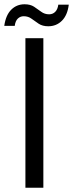

<svg xmlns="http://www.w3.org/2000/svg" viewBox="-67 -879 342 899"><path d="M52 0V-700H136V0ZM159 -756Q132 -756 114 -768Q96 -780 80.5 -791.5Q65 -803 44 -803Q28 -803 16.5 -792Q5 -781 2 -758H-47Q-40 -808 -14.5 -833.5Q11 -859 48 -859Q75 -859 92.5 -847.5Q110 -836 126 -824Q142 -812 163 -812Q180 -812 191.5 -823.5Q203 -835 206 -857H255Q249 -808 223 -782Q197 -756 159 -756Z"/></svg>

Font: DM Sans 36pt
Style: Regular
Weight: 400
Designer: Colophon Foundry, Jonny Pinhorn
Foundry: Colophon Foundry
Version: Version 4.004;gftools[0.9.30]